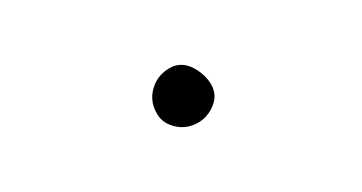

<svg xmlns="http://www.w3.org/2000/svg" viewBox="-23 -939 145 77"><g transform="rotate(-5 50.0 -900.5)"><path d="M38 -900Q38 -897 39.5 -894Q41 -891 44 -889.5Q47 -888 50 -888Q53 -888 56 -889.5Q59 -891 61 -894Q63 -897 63 -900Q63 -903 61 -906Q59 -909 56 -911Q53 -913 50 -913Q47 -913 44 -911Q41 -909 39.5 -906Q38 -903 38 -900Z"/></g></svg>

Font: Linefont Thin
Style: Regular
Weight: 100
Monospace: yes
Version: Version 3.002;gftools[0.9.33]